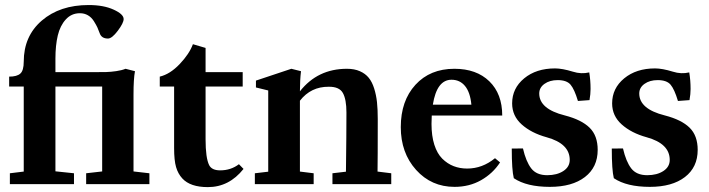

<svg xmlns="http://www.w3.org/2000/svg" viewBox="-20 -746 2874 778"><path d="M20 0V-43.9L76.2 -50.8V-395.5H17.1V-435.5Q48.8 -435.5 62.5 -448Q76.2 -460.4 76.2 -496.1Q76.2 -599.6 149.4 -662.6Q222.7 -725.6 339.4 -725.6Q399.9 -725.6 440.4 -707Q481 -688.5 481 -668.9Q481 -652.8 457.3 -621.3Q433.6 -589.8 417.5 -589.8Q391.1 -589.8 383.8 -611.8Q378.4 -626.5 374.3 -635.5Q370.1 -644.5 360.4 -660.2Q350.6 -675.8 336.2 -684.1Q321.8 -692.4 303.7 -692.4Q269.5 -692.4 246.6 -667.2Q223.6 -642.1 214.1 -602.1Q204.6 -562 204.6 -508.8V-453.6H354Q393.1 -453.6 411.1 -454.1Q429.2 -454.6 451.2 -457.8Q473.1 -460.9 488.8 -467.3L526.9 -457.5Q521 -425.8 521 -364.3V-51.3L585.4 -43.9V0H329.1V-43.9L394 -51.3V-395.5H204.6V-51.8L279.8 -43.9V0Z M822.3 12.2Q751 12.2 718.8 -22.9Q701.2 -42 693.4 -69.1Q685.5 -96.2 685.5 -146V-395.5H627.4V-435.5Q668.9 -445.3 708 -486.3Q747.1 -527.3 761.7 -566.9L813 -551.8V-453.6H963.4V-395.5H813V-181.6Q813 -106 827.6 -76.7Q838.4 -55.7 872.1 -55.7Q915.5 -55.7 948.2 -80.6L966.8 -61.5Q908.2 12.2 822.3 12.2Z M1012.7 0V-43.9L1066.9 -50.3V-379.4L1017.1 -391.6V-419.4L1160.6 -467.3L1199.7 -457.5Q1195.3 -420.9 1195.3 -376Q1267.1 -467.3 1385.7 -467.3Q1416 -467.3 1438.2 -457.5Q1460.4 -447.8 1474.1 -430.9Q1487.8 -414.1 1496.1 -387.7Q1504.4 -361.3 1507.6 -332Q1510.7 -302.7 1510.7 -263.7Q1510.7 -97.2 1509.8 -50.8L1565.4 -43.9V0H1327.1V-43.9L1381.8 -50.3Q1383.8 -206.5 1383.8 -290Q1383.8 -343.3 1369.4 -369.1Q1355 -395 1312 -394.5Q1239.7 -395 1195.3 -337.9V-50.8L1251 -43.9V0Z M1821.8 11.2Q1728 11.2 1666 -57.6Q1604 -126.5 1604 -231Q1604 -337.4 1663.3 -402.3Q1722.7 -467.3 1821.3 -467.3Q1910.6 -467.3 1962.9 -416.5Q2015.1 -365.7 2015.1 -277.8H1729.5Q1728.5 -255.4 1728.5 -243.7Q1728.5 -195.3 1740 -159.4Q1751.5 -123.5 1772.2 -103Q1793 -82.5 1818.1 -72.8Q1843.3 -63 1873 -63Q1934.6 -63 1985.8 -105L2006.3 -87.9Q1977.1 -43 1929.4 -15.9Q1881.8 11.2 1821.8 11.2ZM1809.6 -422.9Q1750 -422.9 1733.9 -321.8H1890.1Q1885.3 -372.1 1864.3 -397.5Q1843.3 -422.9 1809.6 -422.9Z M2208 11.2Q2114.3 11.2 2062 -23.9Q2053.7 -56.6 2053.7 -144L2099.1 -144.5Q2111.3 -91.3 2132.6 -63.7Q2153.8 -36.1 2197.3 -36.1Q2236.8 -36.1 2262.7 -53Q2288.6 -69.8 2288.6 -98.1Q2288.6 -164.1 2194.8 -189.9Q2132.8 -207 2094 -241.7Q2055.2 -276.4 2055.2 -327.1Q2055.2 -388.2 2104 -428.5Q2152.8 -468.8 2229 -468.8Q2258.3 -468.8 2301.3 -455.6Q2335 -444.8 2367.7 -452.6Q2373 -420.4 2373 -385.3Q2373 -364.7 2368.7 -340.3L2321.8 -336.9Q2307.6 -384.3 2292 -402.8Q2276.4 -421.4 2239.7 -421.4Q2207.5 -421.4 2186.3 -406.2Q2165 -391.1 2165 -367.2Q2165 -304.2 2268.6 -278.3Q2336.4 -260.7 2369.1 -228.5Q2401.9 -196.3 2401.9 -138.7Q2401.9 -68.4 2350.1 -28.6Q2298.3 11.2 2208 11.2Z M2613.3 11.2Q2519.5 11.2 2467.3 -23.9Q2459 -56.6 2459 -144L2504.4 -144.5Q2516.6 -91.3 2537.8 -63.7Q2559.1 -36.1 2602.5 -36.1Q2642.1 -36.1 2668 -53Q2693.8 -69.8 2693.8 -98.1Q2693.8 -164.1 2600.1 -189.9Q2538.1 -207 2499.3 -241.7Q2460.4 -276.4 2460.4 -327.1Q2460.4 -388.2 2509.3 -428.5Q2558.1 -468.8 2634.3 -468.8Q2663.6 -468.8 2706.5 -455.6Q2740.2 -444.8 2772.9 -452.6Q2778.3 -420.4 2778.3 -385.3Q2778.3 -364.7 2773.9 -340.3L2727.1 -336.9Q2712.9 -384.3 2697.3 -402.8Q2681.6 -421.4 2645 -421.4Q2612.8 -421.4 2591.6 -406.2Q2570.3 -391.1 2570.3 -367.2Q2570.3 -304.2 2673.8 -278.3Q2741.7 -260.7 2774.4 -228.5Q2807.1 -196.3 2807.1 -138.7Q2807.1 -68.4 2755.4 -28.6Q2703.6 11.2 2613.3 11.2Z"/></svg>

Font: Elstob 6pt
Style: Bold
Weight: 700
Designer: Peter S. Baker
Version: Version 1.015